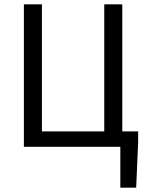

<svg xmlns="http://www.w3.org/2000/svg" viewBox="-20 -676 682 884"><path d="M90 0V-656H173V-71H460V-656H543V-71H616V-21L607 188H534V0Z"/></svg>

Font: Giro Regular
Style: Regular
Weight: 400
Designer: Paul D. Hunt
Foundry: Adobe Systems Incorporated
Version: Version 1.000;PS 1.0;hotconv 1.0.88;makeotf.lib2.5.647800